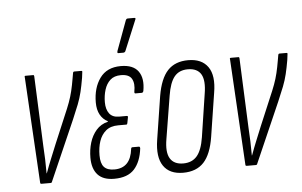

<svg xmlns="http://www.w3.org/2000/svg" viewBox="-50 -769 1336 849"><g transform="rotate(-5 618.0 -344.5)"><path d="M102 0Q96 0 96 -5L69 -475Q67 -482 73 -482H107Q111 -482 111 -476L124 -167Q126 -137 127 -106.5Q128 -76 128 -44H129Q141 -77 153.5 -107.5Q166 -138 179 -170L230 -291Q244 -323 253 -347.5Q262 -372 268 -397Q274 -422 279 -452L283 -475Q284 -482 289 -482H320Q326 -482 324 -475L321 -451Q315 -416 308.5 -389Q302 -362 291.5 -335Q281 -308 265 -271L148 -4Q147 0 142 0Z M424 6Q375 6 351 -20.5Q327 -47 327 -96Q327 -131 336.5 -162.5Q346 -194 366 -217Q386 -240 418 -248V-250Q396 -261 384 -283Q372 -305 372 -337Q372 -402 403 -445Q434 -488 496 -488Q551 -488 573.5 -456.5Q596 -425 586 -370Q584 -362 578 -362H550Q545 -362 546 -370Q553 -406 541 -427Q529 -448 493 -448Q463 -448 445.5 -432Q428 -416 420 -390Q412 -364 412 -335Q412 -303 426 -284.5Q440 -266 469 -266H503Q509 -266 508 -260L503 -234Q502 -228 498 -228H462Q428 -228 407.5 -211Q387 -194 377.5 -166Q368 -138 368 -103Q368 -67 382.5 -51Q397 -35 428 -35Q464 -35 484.5 -56Q505 -77 510 -120Q511 -126 516 -126H545Q550 -126 550 -118Q543 -59 513.5 -26.5Q484 6 424 6ZM490 -546Q487 -546 486.5 -548Q486 -550 487 -555L536 -688Q538 -692 540 -693.5Q542 -695 546 -695H574Q578 -695 579 -693Q580 -691 578 -687L522 -552Q519 -546 512 -546Z M730 6Q670 6 643 -33.5Q616 -73 628 -149L658 -341Q671 -418 704 -453Q737 -488 795 -488Q855 -488 882.5 -449Q910 -410 897 -334L867 -142Q855 -65 822 -29.5Q789 6 730 6ZM734 -35Q773 -35 795 -60.5Q817 -86 826 -143L855 -333Q865 -392 848.5 -420Q832 -448 790 -448Q751 -448 730 -422Q709 -396 700 -339L669 -149Q659 -91 676 -63Q693 -35 734 -35Z M1013 0Q1007 0 1007 -5L980 -475Q978 -482 984 -482H1018Q1022 -482 1022 -476L1035 -167Q1037 -137 1038 -106.5Q1039 -76 1039 -44H1040Q1052 -77 1064.5 -107.5Q1077 -138 1090 -170L1141 -291Q1155 -323 1164 -347.5Q1173 -372 1179 -397Q1185 -422 1190 -452L1194 -475Q1195 -482 1200 -482H1231Q1237 -482 1235 -475L1232 -451Q1226 -416 1219.5 -389Q1213 -362 1202.5 -335Q1192 -308 1176 -271L1059 -4Q1058 0 1053 0Z"/></g></svg>

Font: Sofia Sans Extra Condensed Light
Style: Italic
Weight: 300
Italic angle: -9°
Version: Version 4.100